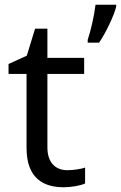

<svg xmlns="http://www.w3.org/2000/svg" viewBox="-20 -780 510 810"><path d="M470 -751V-760H383C378 -717 363 -650 350 -612V-600H398C428 -644 461 -715 470 -751ZM249 10C281 10 320 3 339 -6V-73C322 -67 290 -62 264 -62C215 -62 180 -93 180 -158V-468H335V-536H180V-659H128L93 -545L16 -510V-468H92V-156C92 -26 165 10 249 10Z"/></svg>

Font: Noto Sans Math
Style: Regular
Weight: 400
Designer: Monotype Design Team, Delve Withrington, Jeff Kellem
Foundry: Monotype Imaging Inc., Delve Fonts LLC
Version: Version 3.000